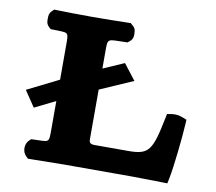

<svg xmlns="http://www.w3.org/2000/svg" viewBox="-71 -698 882 783"><g transform="rotate(10 370.0 -306.0)"><path d="M327.4 -412.7V-478.7C327.4 -541 324.8 -532.6 398.9 -535.2L409.9 -535.5L417.7 -541.8C433.2 -554.3 431.4 -567.8 431.1 -576.9C430.8 -585 431.6 -596.5 417.7 -607.7L409.1 -615.3L397 -615C351.6 -614 306.1 -613 248.1 -613C188.8 -613 143.8 -614 102.8 -615L92.1 -615.3L84.5 -607.7C71.8 -595.9 72.8 -583.6 72.7 -575C72.6 -566.1 71.3 -553.1 84.5 -540.9L91.4 -534.5L101.1 -534.1C168 -531.5 165.4 -540.1 165.4 -476.9V-338L35 -273.1L79.4 -207L165.4 -249.6V-136.1C165.4 -72.9 168 -81.5 101.1 -78.9L91.4 -78.5L84.5 -72.1C65.9 -54.9 65.9 -22.5 84.5 -5.3L92.1 2.2L102.7 2C151.7 1 242.6 0 242.6 0H523.4C553.3 0 648.7 2 648.7 2L669.4 2.4L673.7 -17.9C684.3 -69 697.1 -193.9 700.2 -248.6L701.2 -266.5L684.5 -273.2C670.4 -278.8 653.5 -281.6 636.1 -278.7L619.1 -275.8L615.7 -258.9C587.5 -119.2 575.3 -100 488.3 -100H352.4C333 -100 327.4 -104.7 327.4 -119.1V-325.5L464.7 -385.6L414.4 -450.7Z"/></g></svg>

Font: Linux Libertine Mono O 
Style: Mono Bold
Weight: 400
Designer: Philipp H. Poll
Foundry: Philipp H. Poll
Version: Version 5.1.7